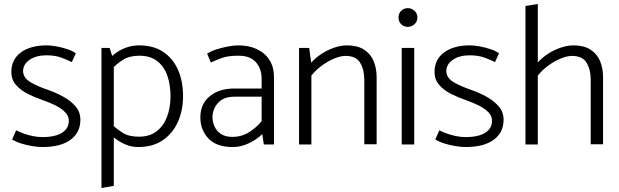

<svg xmlns="http://www.w3.org/2000/svg" viewBox="-20 -726 3112 965"><path d="M41 -25Q60 -13 87.5 -4.5Q115 4 143.5 8.5Q172 13 192 13Q285 13 334.5 -23.5Q384 -60 384 -124Q384 -163 360 -191Q336 -219 299 -239.5Q262 -260 222 -274Q171 -291 134 -312.5Q97 -334 96 -368Q96 -403 129 -425.5Q162 -448 213 -448Q258 -448 289.5 -436Q321 -424 341 -414L361 -458Q345 -470 318 -479Q291 -488 263.5 -493Q236 -498 215 -498Q133 -498 85 -462.5Q37 -427 37 -364Q37 -326 60.5 -299Q84 -272 120 -254Q156 -236 194 -223Q229 -211 259 -196Q289 -181 307.5 -162Q326 -143 326 -119Q326 -92 309.5 -73.5Q293 -55 263.5 -46Q234 -37 194 -37Q169 -37 145 -42Q121 -47 100 -54.5Q79 -62 61 -71Z M552 208V-419L531 -485H490V219ZM540 -376Q566 -406 599 -426Q632 -446 680 -446Q735 -446 769.5 -419.5Q804 -393 820.5 -347Q837 -301 837 -241Q837 -185 819.5 -139Q802 -93 767 -66Q732 -39 678 -39Q626 -39 595 -59.5Q564 -80 539 -103L519 -63Q539 -45 562.5 -27.5Q586 -10 614 1.5Q642 13 675 13Q747 13 797 -20.5Q847 -54 873.5 -112Q900 -170 900 -242Q900 -318 874.5 -375.5Q849 -433 800 -465.5Q751 -498 679 -498Q648 -498 619 -488.5Q590 -479 565 -461.5Q540 -444 520 -421Z M1048 -136Q1048 -178 1076 -209Q1104 -240 1158 -240H1295V-117Q1270 -86 1232.5 -62Q1195 -38 1148 -38Q1112 -38 1090 -53Q1068 -68 1058 -91Q1048 -114 1048 -136ZM1040 -412Q1066 -424 1096 -435Q1126 -446 1179 -446Q1238 -446 1266.5 -413Q1295 -380 1295 -330V-281H1160Q1084 -282 1035.5 -243.5Q987 -205 987 -136Q987 -73 1027.5 -30Q1068 13 1150 13Q1193 13 1234 -7.5Q1275 -28 1298 -52L1306 0H1357V-340Q1357 -388 1335 -423.5Q1313 -459 1272.5 -478.5Q1232 -498 1176 -498Q1156 -498 1126.5 -492.5Q1097 -487 1068.5 -478Q1040 -469 1021 -456Z M1545 0V-346Q1568 -375 1598.5 -397Q1629 -419 1660.5 -432Q1692 -445 1717 -445Q1770 -445 1790.5 -410Q1811 -375 1811 -325V-1H1873V-337Q1873 -384 1857.5 -420Q1842 -456 1809 -477Q1776 -498 1724 -498Q1694 -498 1660 -486.5Q1626 -475 1595.5 -455Q1565 -435 1544 -411L1534 -485H1483V0Z M2062 0V-485H1999V0ZM2030 -591Q2049 -591 2063.5 -604.5Q2078 -618 2078 -638Q2078 -658 2063.5 -671.5Q2049 -685 2030 -685Q2009 -685 1996 -671.5Q1983 -658 1983 -638Q1983 -618 1996 -604.5Q2009 -591 2030 -591Z M2168 -25Q2187 -13 2214.5 -4.5Q2242 4 2270.5 8.5Q2299 13 2319 13Q2412 13 2461.5 -23.5Q2511 -60 2511 -124Q2511 -163 2487 -191Q2463 -219 2426 -239.5Q2389 -260 2349 -274Q2298 -291 2261 -312.5Q2224 -334 2223 -368Q2223 -403 2256 -425.5Q2289 -448 2340 -448Q2385 -448 2416.5 -436Q2448 -424 2468 -414L2488 -458Q2472 -470 2445 -479Q2418 -488 2390.5 -493Q2363 -498 2342 -498Q2260 -498 2212 -462.5Q2164 -427 2164 -364Q2164 -326 2187.5 -299Q2211 -272 2247 -254Q2283 -236 2321 -223Q2356 -211 2386 -196Q2416 -181 2434.5 -162Q2453 -143 2453 -119Q2453 -92 2436.5 -73.5Q2420 -55 2390.5 -46Q2361 -37 2321 -37Q2296 -37 2272 -42Q2248 -47 2227 -54.5Q2206 -62 2188 -71Z M2683 -346Q2706 -375 2736.5 -397Q2767 -419 2798.5 -432Q2830 -445 2855 -445Q2908 -445 2928.5 -410Q2949 -375 2949 -325V-1H3011V-337Q3011 -384 2995.5 -420Q2980 -456 2947 -477Q2914 -498 2862 -498Q2832 -498 2798 -486.5Q2764 -475 2733.5 -455Q2703 -435 2682 -411ZM2683 0V-706L2621 -696V0Z"/></svg>

Font: Catamaran Thin Light
Style: Regular
Weight: 300
Version: Version 2.000